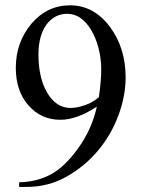

<svg xmlns="http://www.w3.org/2000/svg" viewBox="-20 -696 540 729"><path d="M52.7 13.7V-3.9Q117.2 -4.9 170.9 -32.7Q224.6 -60.5 277.3 -133.8Q329.1 -206.1 347.7 -291Q271.5 -241.2 209 -241.2Q136.7 -241.2 88.9 -294.9Q40 -349.6 40 -438.5Q40 -535.2 99.6 -606.4Q159.2 -675.8 246.1 -675.8Q336.9 -675.8 398.4 -592.8Q457 -512.7 457 -402.3Q457 -331.1 429.2 -256.8Q401.4 -182.6 351.1 -123Q300.8 -63.5 231.9 -24.9Q163.1 13.7 81.1 13.7ZM355.5 -327.1Q364.3 -389.6 364.3 -431.6Q364.3 -474.6 354 -513.7Q343.8 -552.7 326.2 -582Q289.1 -643.6 235.4 -643.6Q189.5 -643.6 159.2 -606.4Q126 -563.5 126 -489.3Q126 -400.4 159.2 -343.8Q193.4 -286.1 248 -286.1Q271.5 -286.1 301.8 -296.4Q332 -306.6 355.5 -327.1Z"/></svg>

Font: Menaion Unicode
Style: Regular
Weight: 400
Designer: Aleksandr Andreev
Foundry: Ponomar Technologies, Inc.
Version: 2.0